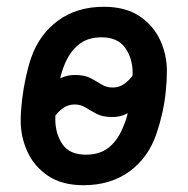

<svg xmlns="http://www.w3.org/2000/svg" viewBox="-20 -535 554 566"><path d="M137 -186 119 -268Q136 -293 156.5 -303.5Q177 -314 200 -314Q230 -314 247.5 -304.5Q265 -295 279.5 -286Q294 -277 312 -277Q331 -277 346 -287.5Q361 -298 375 -317L392 -235Q375 -211 355 -200.5Q335 -190 312 -190Q282 -190 264.5 -199.5Q247 -209 232.5 -218Q218 -227 200 -227Q181 -227 166 -216.5Q151 -206 137 -186ZM226 11Q163 11 122 -16.5Q81 -44 61 -87.5Q41 -131 41 -179Q41 -207 45 -240.5Q49 -274 56 -306.5Q63 -339 72 -365Q96 -434 151.5 -474.5Q207 -515 286 -515Q350 -515 391 -487.5Q432 -460 452 -417Q472 -374 472 -325Q472 -298 468.5 -264Q465 -230 457.5 -198Q450 -166 441 -140Q417 -70 361.5 -29.5Q306 11 226 11ZM233 -79Q276 -79 303 -102Q330 -125 345 -166Q353 -183 358.5 -210.5Q364 -238 367.5 -267.5Q371 -297 371 -320Q371 -363 349 -394Q327 -425 279 -425Q237 -425 210 -402Q183 -379 168 -339Q161 -321 155 -294.5Q149 -268 146 -239Q143 -210 143 -184Q143 -141 164 -110Q185 -79 233 -79Z"/></svg>

Font: Finlandica Medium
Style: Italic
Weight: 500
Italic angle: -8°
Designer: Niklas Ekholm, Juho Hiilivirta, Jaakko Suomalainen
Foundry: Helsinki Type Studio
Version: Version 1.063